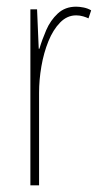

<svg xmlns="http://www.w3.org/2000/svg" viewBox="-20 -555 302 575"><path d="M208 -535Q218 -535 230.5 -532.5Q243 -530 253 -524L245 -500Q239 -503 229 -506Q219 -509 208 -509Q181 -509 160 -487.5Q139 -466 125 -431.5Q111 -397 104 -356.5Q97 -316 97 -277V0H71V-527H91L96 -409H98Q106 -436 118.5 -465Q131 -494 153 -514.5Q175 -535 208 -535Z"/></svg>

Font: Noto Sans Gujarati UI ExtraCondensed Thin
Style: Regular
Weight: 100
Width: 2
Designer: Jelle Bosma - Monotype Design Team, Universal Thirst
Foundry: Monotype Imaging Inc.
Version: Version 2.106; ttfautohint (v1.8.4.7-5d5b)